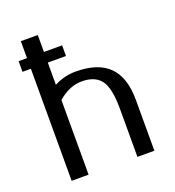

<svg xmlns="http://www.w3.org/2000/svg" viewBox="-122 -757 776 853"><g transform="rotate(-20 265.5 -330.0)"><path d="M151.9 -353V0H71.8V-529.8H32.2V-580.1H71.8V-660.2H151.9V-580.1H237.8V-529.8H151.9V-424.8Q200.2 -450.2 253.9 -450.2Q359.4 -450.2 411.1 -398.4Q462.9 -346.7 462.9 -240.2V0H382.8V-228Q382.8 -330.6 351.6 -366.7Q323.2 -399.9 264.6 -399.9Q206.1 -399.9 151.9 -353Z"/></g></svg>

Font: Pfennig
Style: Medium
Weight: 500
Version: Version 20120410 ; ttfautohint (v0.8)